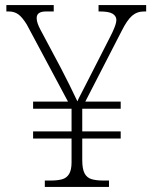

<svg xmlns="http://www.w3.org/2000/svg" viewBox="-20 -734 599 754"><path d="M156 0V-25H179Q206 -25 224 -30Q242 -35 251.5 -51Q261 -67 261 -96V-190H110V-218H261V-307H110V-335H247L85 -638Q67 -667 51.5 -678Q36 -689 14 -689H5V-714H191V-689H162Q142 -689 133 -682.5Q124 -676 124 -663Q124 -653 128 -641.5Q132 -630 139 -617L220 -465Q236 -434 253 -400Q270 -366 284 -336Q288 -346 296.5 -362Q305 -378 315.5 -399Q326 -420 337 -441L412 -588Q423 -609 430 -627Q437 -645 437 -657Q436 -672 421.5 -680.5Q407 -689 371 -689H367V-714H554V-689H546Q518 -689 498.5 -672Q479 -655 458 -613L315 -335H454V-307H303V-218H454V-190H303V-105Q303 -71 312 -53.5Q321 -36 339.5 -30.5Q358 -25 386 -25H408V0Z"/></svg>

Font: Noto Serif Bengali ExtraLight
Style: Regular
Weight: 250
Version: Version 2.003